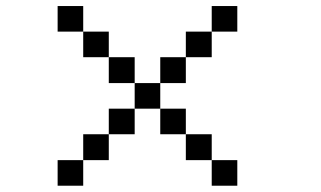

<svg xmlns="http://www.w3.org/2000/svg" viewBox="-20 -712 1040 623"><path d="M167 -609.4V-692.4H250V-609.4ZM167 -109.4V-192.4H250V-109.4ZM667 -192.4H583V-276.4H500V-359.4H417V-442.4H333V-526.4H250V-609.4H333V-526.4H417V-442.4H500V-359.4H583V-276.4H667ZM667 -192.4H750V-109.4H667ZM667 -609.4V-526.4H583V-442.4H500V-526.4H583V-609.4ZM667 -609.4V-692.4H750V-609.4ZM417 -359.4V-276.4H333V-192.4H250V-276.4H333V-359.4Z"/></svg>

Font: KH Dot Kodenmachou 12
Style: Regular
Weight: 400
Designer: Original version for X68000 by Keitarou Hiraki (http://hp.vector.co.jp/authors/VA000874/) / TrueType conversion by Homem
Version: Version 1.00.20150527